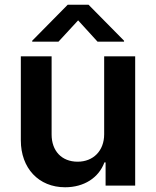

<svg xmlns="http://www.w3.org/2000/svg" viewBox="-20 -784 659 811"><path d="M420 -217C420 -147 374 -101 308 -101C240 -101 198 -147 198 -216V-546H68V-191C68 -74 143 7 255 7C335 7 397 -33 421 -98H426V0H551V-546H420ZM116 -608H227L310 -698L392 -608H504V-612L354 -764H266L116 -612Z"/></svg>

Font: Wafeq Semi Bold
Style: Regular
Weight: 600
Designer: Rasmus Andersson & Azza Alameddine
Foundry: Google & TypeTogether
Version: Version 3.000;January 28, 2025;FontCreator 15.0.0.3014 64-bi